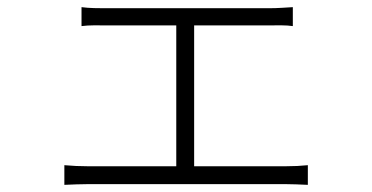

<svg xmlns="http://www.w3.org/2000/svg" viewBox="-20 -522 1040 537"><path d="M523 -57V-451H733C756 -451 780 -452 799 -449V-502C780 -501 758 -499 733 -499H271C258 -499 229 -499 208 -502V-449C229 -452 259 -451 271 -451H473V-57H226C204 -57 182 -58 160 -60V-5C183 -6 206 -7 226 -7H779C794 -7 821 -6 841 -5V-60C822 -58 802 -57 779 -57Z"/></svg>

Font: Spoqa Han Sans Neo Light
Style: Regular
Weight: 300
Designer: [Spoqa Han Sans Neo] Dong-huui Kim ___ Younghwa Kang ___ Yujin Lee ___ [Noto Sans] Ryoko NISHIZUKA ____ (kana & ideograp
Foundry: Spoqa (http://www.spoqa-han-sans.com)
Version: Version 1.100;hotconv 1.0.109;makeotfexe 2.5.65596